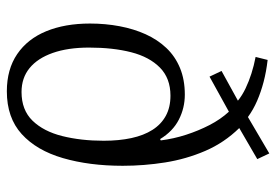

<svg xmlns="http://www.w3.org/2000/svg" viewBox="-146 -666 826 575"><g transform="rotate(90 267.5 -379.0)"><path d="M254 14Q188 14 142.5 -17Q97 -48 74 -104Q51 -160 51 -235Q51 -281 59 -323.5Q67 -366 83 -401.5Q99 -437 124 -463.5Q149 -490 184 -504.5Q219 -519 264 -519Q304 -519 339 -501Q374 -483 397 -445L401 -447Q396 -486 384 -523Q372 -560 355 -593Q338 -626 315 -651L210 -593L193 -629L282 -678Q266 -691 245 -701Q224 -711 200.5 -718.5Q177 -726 151 -731L160 -767Q195 -763 225.5 -755Q256 -747 282.5 -735.5Q309 -724 331 -708L440 -772L457 -736L364 -682Q408 -637 432.5 -580Q457 -523 467 -460Q477 -397 477 -333Q477 -233 454 -154Q431 -75 382 -30.5Q333 14 254 14ZM256 -30Q310 -30 342 -63Q374 -96 388 -152Q402 -208 402 -276Q402 -322 394 -359Q386 -396 369.5 -422Q353 -448 327.5 -462Q302 -476 267 -476Q215 -476 183 -444.5Q151 -413 137 -358.5Q123 -304 123 -232Q123 -169 139 -123.5Q155 -78 184.5 -54Q214 -30 256 -30Z"/></g></svg>

Font: Literata 24pt Light
Style: Italic
Weight: 300
Italic angle: -2°
Designer: Latin by Veronika Burian and Jose Scaglione. Greek by Irene Vlachou. Cyrillic by Vera Evstafieva
Foundry: TypeTogether
Version: Version 3.103;gftools[0.9.29]